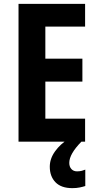

<svg xmlns="http://www.w3.org/2000/svg" viewBox="-20 -734 513 995"><path d="M421 0H76V-714H421V-596H215V-430H407V-311H215V-119H421ZM339 110Q339 130 350 142Q361 154 379 154Q394 154 404.5 151Q415 148 422 145V230Q410 234 393 237.5Q376 241 355 241Q297 241 267.5 210.5Q238 180 238 130Q238 88 265.5 50Q293 12 334 -13L402 0Q339 64 339 110Z"/></svg>

Font: Noto Sans Kannada Condensed
Style: Bold
Weight: 700
Width: 3
Designer: Jelle Bosma - Monotype Design Team
Foundry: Monotype Imaging Inc.
Version: Version 2.005; ttfautohint (v1.8.4.7-5d5b)